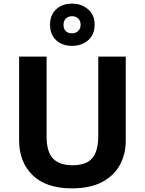

<svg xmlns="http://www.w3.org/2000/svg" viewBox="-20 -1091 796 1055"><path d="M671 -318Q671 -244 638.5 -184.5Q606 -125 540.5 -90.5Q475 -56 375 -56Q233 -56 159 -128.5Q85 -201 85 -320V-780H236V-343Q236 -255 272 -219Q308 -183 379 -183Q429 -183 460 -200Q491 -217 505.5 -253Q520 -289 520 -344V-780H671ZM376 -839Q322 -839 288.5 -870Q255 -901 255 -955Q255 -1009 288.5 -1040Q322 -1071 376 -1071Q428 -1071 464 -1040Q500 -1009 500 -956Q500 -901 464.5 -870Q429 -839 376 -839ZM376 -908Q396 -908 409.5 -920.5Q423 -933 423 -955Q423 -977 409.5 -989.5Q396 -1002 376 -1002Q356 -1002 342.5 -989.5Q329 -977 329 -955Q329 -933 341 -920.5Q353 -908 376 -908Z"/></svg>

Font: Noto Sans Malayalam UI
Style: Regular
Weight: 400
Designer: Jelle Bosma - Monotype Design Team
Foundry: Monotype Imaging Inc.
Version: Version 2.104